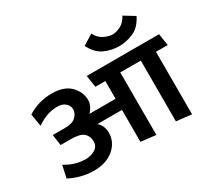

<svg xmlns="http://www.w3.org/2000/svg" viewBox="-183 -1249 1679 1556"><g transform="rotate(-30 656.5 -471.5)"><path d="M1114 -959 1212 -899Q1170 -815 1104.5 -786Q1039 -757 969 -757Q899 -757 833.5 -786.5Q768 -816 726 -899L823 -959Q847 -910 891 -888Q935 -866 969 -866Q1003 -866 1044.5 -886Q1086 -906 1114 -959ZM1061 0V-569H869V16L729 0V-299H498Q521 -282 533 -253Q545 -224 545 -195Q545 -105 474.5 -45Q404 15 287 15Q227 15 167 -1Q107 -17 62 -42L87 -156Q137 -126 183 -113Q229 -100 278 -100Q326 -100 364.5 -123.5Q403 -147 403 -193Q403 -242 370.5 -271.5Q338 -301 251 -301H156L141 -403H257Q324 -403 356.5 -432.5Q389 -462 389 -503Q389 -534 362 -559Q335 -584 288 -584Q239 -584 193 -569Q147 -554 93 -517L74 -634Q124 -665 180.5 -682Q237 -699 301 -699Q416 -699 474 -640Q532 -581 532 -504Q532 -478 518 -450Q504 -422 484 -403H729V-569H636L619 -680H1296L1313 -569H1203V16Z"/></g></svg>

Font: Palanquin Dark
Style: Regular
Weight: 400
Designer: Pria Ravichandran
Version: Version 1.000